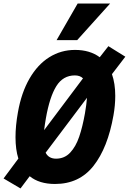

<svg xmlns="http://www.w3.org/2000/svg" viewBox="-52 -1015 723 1077"><path d="M51 -125.5Q35 -176.5 35 -245Q35 -310 48.5 -385Q68 -495.5 113.5 -574.2Q159 -653 224.5 -694Q290 -735 369 -735Q452 -735 507.5 -694L556 -756L651 -697L576 -599Q594.5 -546 594.5 -477.5Q594.5 -424.5 584.5 -368Q552.5 -186 472.5 -84.5Q392.5 17 256.5 17Q168 17 114.5 -26.5L63 42L-32 -14ZM424.5 -379Q433 -427.5 436 -466.5L204 -158.5Q221 -125 262.5 -125Q310 -125 341.8 -159Q373.5 -193 392.2 -248Q411 -303 424.5 -379ZM413.5 -575.5Q397 -592 368 -592Q301.5 -592 264 -531.8Q226.5 -471.5 205.5 -352Q199 -315 195.5 -285ZM265.5 -790 383.5 -995H565.5L381 -790Z"/></svg>

Font: JuliaMono Black
Style: Italic
Weight: 900
Italic angle: -9°
Monospace: yes
Designer: cormullion
Foundry: corm
Version: Version 0.057; ttfautohint (v1.8.4)